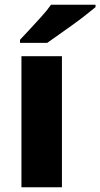

<svg xmlns="http://www.w3.org/2000/svg" viewBox="-20 -786 421 806"><path d="M240 0H70V-550H240ZM381 -756Q364 -742 338 -721.5Q312 -701 282.5 -680Q253 -659 225.5 -639.5Q198 -620 178 -606H64V-619Q82 -638 106 -664Q130 -690 154.5 -717Q179 -744 194 -766H381Z"/></svg>

Font: Noto Sans Hebrew Thin ExtraBold
Style: Regular
Weight: 800
Version: Version 3.001